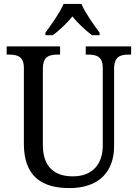

<svg xmlns="http://www.w3.org/2000/svg" viewBox="-20 -951 704 981"><path d="M212 -784V-771H250C284 -797 322 -832 350 -867C378 -832 416 -797 450 -771H489V-784C460 -822 415 -886 396 -931H305C286 -886 240 -822 212 -784ZM335 10C484 10 563 -72 563 -205V-600C563 -663 596 -672 638 -672H650V-714H418V-672H430C472 -672 505 -663 505 -604V-207C505 -116 456 -50 352 -50C263 -50 199 -94 199 -210V-600C199 -663 232 -672 275 -672H287V-714H14V-672H26C68 -672 102 -663 102 -604V-216C102 -53 190 10 335 10Z"/></svg>

Font: Noto Serif Ethiopic SmCn
Style: Regular
Weight: 400
Width: 4
Designer: Monotype Design Team
Foundry: Monotype Imaging Inc.
Version: Version 2.102